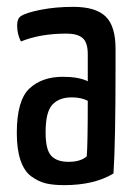

<svg xmlns="http://www.w3.org/2000/svg" viewBox="-20 -530 394 560"><path d="M317 -388V-335Q317 -115 311 -24Q255 10 167 10Q136 10 114.5 5Q93 0 72 -15Q51 -30 40 -62Q29 -94 29 -142Q29 -237 65.5 -271.5Q102 -306 163 -306Q210 -306 236 -293V-372Q236 -406 221 -419Q206 -432 174 -432Q97 -432 41 -409Q30 -430 30 -456Q30 -476 41 -483Q56 -493 99 -501.5Q142 -510 194 -510Q259 -510 288 -482Q317 -454 317 -388ZM236 -236Q217 -246 189 -246Q153 -246 133 -225Q113 -204 113 -144Q113 -93 129.5 -75.5Q146 -58 180 -58Q215 -58 233 -74Q236 -108 236 -236Z"/></svg>

Font: YanoneKaffeesatzRR
Style: Regular
Weight: 400
Designer: Yanone (Cyrillic: Daniel Pouzeot & Huerta Tipografica)
Foundry: Yanone
Version: Version 1.100;PS 001.100;hotconv 1.0.70;makeotf.lib2.5.58329